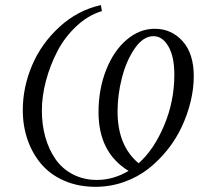

<svg xmlns="http://www.w3.org/2000/svg" viewBox="-20 -720 795 748"><path d="M68.8 -291Q68.8 -379.9 104.7 -464.8Q140.6 -549.8 211.2 -614.7Q281.7 -679.7 373 -700.2L377 -676.8Q323.2 -660.6 277.6 -617.9Q231.9 -575.2 203.4 -520Q174.8 -464.8 158.9 -404.8Q143.1 -344.7 143.1 -289.1Q143.1 -233.9 156.7 -185.5Q170.4 -137.2 196.3 -99.9Q222.2 -62.5 263.9 -40.8Q305.7 -19 357.9 -19Q421.4 -19 481 -54.2Q363.8 -125.5 363.8 -283.2Q363.8 -371.6 393.1 -446.5Q422.4 -521.5 472.9 -564.7Q523.4 -607.9 583 -607.9Q647.9 -607.9 691.4 -559.6Q734.9 -511.2 734.9 -422.9Q734.9 -375.5 722.9 -325.4Q710.9 -275.4 688.7 -227.3Q666.5 -179.2 632.6 -136.7Q598.6 -94.2 557.4 -62Q516.1 -29.8 462.9 -11Q409.7 7.8 352.1 7.8Q286.1 7.8 232.2 -15.1Q178.2 -38.1 142.8 -78.6Q107.4 -119.1 88.1 -173.6Q68.8 -228 68.8 -291ZM438 -285.2Q438 -152.3 520 -84Q578.6 -135.3 618.9 -230Q659.2 -324.7 659.2 -429.2Q659.2 -499.5 636 -539.3Q612.8 -579.1 578.1 -579.1Q538.1 -579.1 505.1 -531.5Q472.2 -483.9 455.1 -417.2Q438 -350.6 438 -285.2Z"/></svg>

Font: Dihjauti S
Style: Italic
Weight: 400
Italic angle: -9°
Designer: T. Christopher White
Version: Version 3.0.0